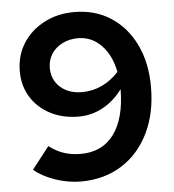

<svg xmlns="http://www.w3.org/2000/svg" viewBox="-52 -759 740 818"><g transform="rotate(-5 318.0 -350.0)"><path d="M295.3 -711Q384.2 -711 451.4 -667.3Q518.6 -623.6 556.1 -545.9Q593.6 -468.3 593.6 -365Q593.6 -252.6 552.1 -167.9Q510.6 -83.1 435.8 -36.2Q361 10.7 261 10.7Q207.3 10.7 152.7 -7.9Q98.1 -26.4 62 -57L135.9 -151.7Q165.5 -128.7 198.5 -117.6Q231.6 -106.5 271.3 -106.5Q363.6 -106.5 413.4 -174.6Q463.1 -242.7 463.7 -366.6Q429 -318.7 380.3 -292.1Q331.7 -265.6 277.3 -265.6Q208.6 -265.6 155.6 -293Q102.6 -320.4 72.6 -368.7Q42.6 -417 42.6 -479.3Q42.6 -546.3 75.4 -598.3Q108.1 -650.3 165.6 -680.6Q223 -711 295.3 -711ZM298.7 -368.2Q345.1 -368.2 385.6 -387.5Q426.1 -406.8 456.7 -441.2Q442.8 -512.8 401.3 -555.7Q359.9 -598.6 301.3 -598.6Q264.3 -598.6 234.6 -583.6Q204.8 -568.5 187.9 -542.1Q171.1 -515.7 171.1 -482Q171.1 -448.6 187.4 -422.8Q203.6 -397.1 232.6 -382.6Q261.6 -368.2 298.7 -368.2Z"/></g></svg>

Font: Red Hat Display VF
Style: Regular
Weight: 300
Designer: Pentagram, MCKL
Foundry: Pentagram, MCKL
Version: Version 1.023